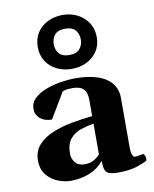

<svg xmlns="http://www.w3.org/2000/svg" viewBox="-91 -891 778 971"><g transform="rotate(-10 298.0 -405.0)"><path d="M47.4 -118.2Q47.4 -167 76.7 -198.5Q106 -230 152.6 -248.8Q199.2 -267.6 253.2 -277.3Q307.1 -287.1 356.4 -292V-372.6Q356.4 -403.8 347.2 -420.2Q337.9 -436.5 321.3 -442.6Q304.7 -448.7 282.7 -448.7Q258.3 -448.7 247.1 -446Q235.8 -443.4 231 -440.4L153.3 -310.1Q115.7 -310.1 93 -329.3Q70.3 -348.6 70.3 -378.9Q70.3 -410.6 93.5 -432.6Q116.7 -454.6 153.1 -468.5Q189.5 -482.4 229.5 -488.8Q269.5 -495.1 303.7 -495.1Q359.4 -495.1 399.7 -484.9Q439.9 -474.6 465.6 -456.3Q491.2 -438 503.4 -413.3Q515.6 -388.7 515.6 -359.4V-96.7Q515.6 -77.6 521 -64.7Q526.4 -51.8 534.2 -51.8Q541 -51.8 555.9 -54.9Q570.8 -58.1 573.7 -58.1Q582 -58.1 585.2 -48.6Q588.4 -39.1 588.4 -30.3Q588.4 -23.9 585.4 -21.5Q577.6 -16.1 538.1 -2Q498.5 12.2 439 12.2Q393.6 12.2 379.2 -0.5Q364.7 -13.2 364.7 -53.2V-60.5Q333 -22.9 288.6 -5.6Q244.1 11.7 192.9 11.7Q163.6 11.7 129.6 -1.2Q95.7 -14.2 71.5 -42.7Q47.4 -71.3 47.4 -118.2ZM212.9 -123Q212.9 -98.6 228.8 -78.6Q244.6 -58.6 276.9 -58.6Q308.1 -58.6 327.6 -71.3Q347.2 -84 356.4 -95.7V-252.9Q323.7 -248 290.5 -237.1Q257.3 -226.1 235.1 -200Q212.9 -173.8 212.9 -123ZM297.1 -544.9Q255.4 -544.9 220.9 -561.8Q186.5 -578.6 166.3 -609.8Q146 -641 146 -683.6Q146 -726.1 166.3 -757.1Q186.5 -788.1 220.9 -804.9Q255.4 -821.8 297.2 -821.8Q339.1 -821.8 373.4 -804.2Q407.7 -786.6 428.2 -755.1Q448.7 -723.6 448.7 -682.1Q448.7 -639.6 428.3 -609Q407.8 -578.3 373.3 -561.6Q338.9 -544.9 297.1 -544.9ZM297.2 -616.2Q335 -616.2 351.1 -636.5Q367.2 -656.8 367.2 -684.1Q367.2 -711.4 351.1 -731.2Q335 -751 297.2 -751Q259.8 -751 243.9 -730.7Q228 -710.4 228 -683.1Q228 -655.8 243.9 -636Q259.8 -616.2 297.2 -616.2Z"/></g></svg>

Font: Gelasio
Style: Regular
Weight: 400
Designer: Eben Sorkin
Foundry: Eben Sorkin
Version: Version 1.008